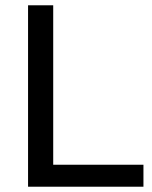

<svg xmlns="http://www.w3.org/2000/svg" viewBox="-20 -706 576 726"><path d="M86.1 0V-686H181.2V-83.1H522.4V0Z"/></svg>

Font: Archivo Variable SemiBold
Style: Regular
Weight: 600
Designer: Hector Gatti
Foundry: Omnibus-Type
Version: Version 2.001